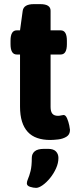

<svg xmlns="http://www.w3.org/2000/svg" viewBox="-20 -670 382 930"><path d="M175 -650Q225 -650 225 -618V-523H274Q304 -523 304 -473V-456Q304 -406 274 -406H225V-152Q225 -130 233.5 -119.5Q242 -109 261 -109Q268 -109 276 -111Q284 -113 288 -113Q298 -113 305 -96.5Q312 -80 315.5 -62.5Q319 -45 319 -41Q319 -18 301.5 -7.5Q284 3 261 5.5Q238 8 223 8Q188 8 160.5 -1.5Q133 -11 114.5 -31Q96 -51 86.5 -81.5Q77 -112 77 -154V-406H61Q31 -406 31 -456V-473Q31 -523 61 -523H77L90 -618Q95 -650 144 -650ZM213 51Q239 51 251 63.5Q263 76 263 95Q263 120 251.5 145.5Q240 171 222.5 192.5Q205 214 186.5 227Q168 240 155 240Q142 240 126 235Q110 230 110 218Q110 209 116 195.5Q122 182 128 158.5Q134 135 134 95Q134 75 148 63Q162 51 194 51Z"/></svg>

Font: Asap VF Beta
Style: Regular
Weight: 400
Designer: Pablo Cosgaya
Foundry: Pablo Cosgaya
Version: Version 1.007